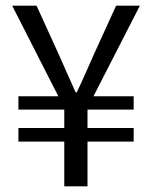

<svg xmlns="http://www.w3.org/2000/svg" viewBox="-20 -658 537 678"><path d="M207 0V-158H45V-206H207V-271H45V-318H186L23 -638H109L187 -467Q202 -434 216.5 -400.5Q231 -367 247 -332H251Q268 -367 282.5 -400.5Q297 -434 312 -467L390 -638H474L310 -318H452V-271H289V-206H452V-158H289V0Z"/></svg>

Font: Giro Regular
Style: Regular
Weight: 400
Designer: Paul D. Hunt
Foundry: Adobe Systems Incorporated
Version: Version 1.000;PS 1.0;hotconv 1.0.88;makeotf.lib2.5.647800